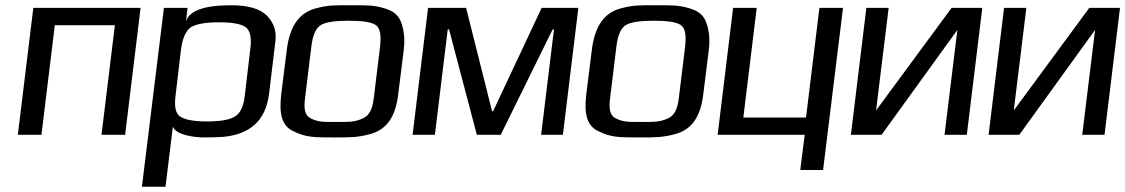

<svg xmlns="http://www.w3.org/2000/svg" viewBox="-20 -514 4290 732"><path d="M457 0 516 -484H107L48 0H138L189 -418H418L367 0Z M760 10C787 10 810 9 829 8C928 -1 993 -49 1006 -158L1030 -357C1035 -394 1024 -427 998 -454C971 -481 926 -494 861 -494C758 -494 701 -473 689 -432L695 -484H605L521 198H611L639 -31C650 -1 714 10 760 10ZM913 -147C908 -106 895 -80 874 -69C854 -57 819 -51 770 -51C720 -51 687 -57 668 -69C650 -80 644 -106 649 -147L670 -325C676 -370 689 -398 709 -411C730 -423 765 -429 815 -429C865 -429 898 -423 916 -411C934 -398 940 -370 934 -325Z M1519 -321C1523 -353 1522 -380 1517 -402C1508 -445 1493 -467 1450 -481C1405 -495 1380 -494 1317 -494C1254 -494 1230 -495 1180 -481C1114 -462 1083 -405 1073 -321L1052 -153C1044 -82 1053 -35 1098 -14C1145 10 1179 10 1255 10C1317 10 1344 10 1392 -3C1457 -21 1488 -72 1498 -153ZM1405 -140C1400 -100 1390 -74 1362 -62C1330 -48 1310 -49 1263 -49C1215 -49 1195 -48 1166 -62C1141 -74 1138 -100 1143 -140L1167 -336C1172 -381 1185 -408 1204 -419C1223 -430 1259 -435 1310 -435C1361 -435 1395 -430 1412 -419C1429 -408 1434 -381 1429 -336Z M2126 0 2185 -484H2045L1860 -90H1856L1757 -484H1612L1553 0H1638L1687 -402H1692L1798 0H1889L2087 -402H2092L2043 0Z M2682 -321C2686 -353 2685 -380 2680 -402C2671 -445 2656 -467 2613 -481C2568 -495 2543 -494 2480 -494C2417 -494 2393 -495 2343 -481C2277 -462 2246 -405 2236 -321L2215 -153C2207 -82 2216 -35 2261 -14C2308 10 2342 10 2418 10C2480 10 2507 10 2555 -3C2620 -21 2651 -72 2661 -153ZM2568 -140C2563 -100 2553 -74 2525 -62C2493 -48 2473 -49 2426 -49C2378 -49 2358 -48 2329 -62C2304 -74 2301 -100 2306 -140L2330 -336C2335 -381 2348 -408 2367 -419C2386 -430 2422 -435 2473 -435C2524 -435 2558 -430 2575 -419C2592 -408 2597 -381 2592 -336Z M3118 134 3194 -484H3104L3053 -66H2814L2865 -484H2775L2716 0H3048L3031 134Z M3341 0 3630 -400 3581 0H3666L3725 -484H3608L3320 -93L3368 -484H3283L3224 0Z M3866 0 4155 -400 4106 0H4191L4250 -484H4133L3845 -93L3893 -484H3808L3749 0Z"/></svg>

Font: Gamestation Display
Style: Italic
Weight: 400
Designer: Jonas Hecksher
Foundry: Jonas Hecksher, Playtypeª, e-types AS
Version: Version 1.003